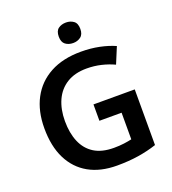

<svg xmlns="http://www.w3.org/2000/svg" viewBox="-163 -1047 1060 1180"><g transform="rotate(-20 366.5 -457.0)"><path d="M400 10Q292 10 215.5 -33Q139 -76 98 -158Q57 -240 57 -358Q57 -470 100.5 -552Q144 -634 227 -679Q310 -724 429 -724Q492 -724 548 -712.5Q604 -701 649 -681L605 -575Q567 -593 521.5 -604Q476 -615 426 -615Q349 -615 296.5 -582.5Q244 -550 217.5 -491.5Q191 -433 191 -356Q191 -278 215.5 -220Q240 -162 290 -130.5Q340 -99 419 -99Q455 -99 485 -103Q515 -107 536 -112V-286H391V-393H661V-29Q604 -10 540 0Q476 10 400 10ZM404 -924Q432 -924 453 -909Q474 -894 474 -857Q474 -821 453 -805.5Q432 -790 404 -790Q374 -790 353.5 -805.5Q333 -821 333 -857Q333 -894 353.5 -909Q374 -924 404 -924Z"/></g></svg>

Font: Noto Sans Symbols SemiBold
Style: Regular
Weight: 600
Version: Version 2.002